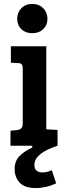

<svg xmlns="http://www.w3.org/2000/svg" viewBox="-20 -737 336 971"><path d="M214 -503V-83L271 -80V0Q154 38 154 97Q154 135 195 135Q217 135 242 124L264 190Q214 214 159.5 214Q105 214 79.5 186.5Q54 159 54 118.5Q54 78 78 53Q102 28 143 9V0H33V-76L66 -79Q95 -82 95 -111V-389Q95 -406 89.5 -412Q84 -418 70 -418L35 -420V-503ZM88 -589.5Q67 -610 67 -642Q67 -674 88 -695.5Q109 -717 143 -717Q177 -717 198.5 -695.5Q220 -674 220 -642Q220 -610 198.5 -589.5Q177 -569 143 -569Q109 -569 88 -589.5Z"/></svg>

Font: Bree Serif
Style: Regular
Weight: 400
Designer: Veronika Burian, Jos Scaglione
Foundry: TypeTogether
Version: Version 1.002